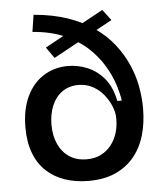

<svg xmlns="http://www.w3.org/2000/svg" viewBox="-52 -754 697 814"><g transform="rotate(-5 296.5 -347.0)"><path d="M293 14Q238 14 192.5 -1.5Q147 -17 114 -47.5Q81 -78 63 -125Q45 -172 45 -234Q45 -311 71 -366Q97 -421 143 -450Q189 -479 247 -479Q290 -479 330.5 -462Q371 -445 401 -409Q431 -373 443 -313H462Q458 -342 445.5 -381.5Q433 -421 408 -463Q383 -505 343.5 -542Q304 -579 246 -604.5Q188 -630 110 -636L121 -708Q203 -701 266.5 -679Q330 -657 377.5 -623.5Q425 -590 457.5 -548.5Q490 -507 510.5 -461Q531 -415 540 -367Q549 -319 549 -273Q549 -209 533 -156Q517 -103 484.5 -65Q452 -27 404.5 -6.5Q357 14 293 14ZM292 -78Q328 -78 354 -91.5Q380 -105 397.5 -127.5Q415 -150 423.5 -178Q432 -206 432 -235V-242Q432 -265 421.5 -291Q411 -317 392 -341Q373 -365 345.5 -380Q318 -395 284 -395Q245 -395 216 -375Q187 -355 171.5 -318.5Q156 -282 156 -236Q156 -190 172.5 -154Q189 -118 219.5 -98Q250 -78 292 -78ZM161 -565 413 -703 448 -657 194 -518Z"/></g></svg>

Font: Bricolage Grotesque 48pt Condensed ExtraBold Medium
Style: Regular
Weight: 500
Version: Version 1.000;gftools[0.9.30]